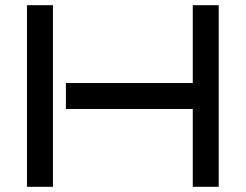

<svg xmlns="http://www.w3.org/2000/svg" viewBox="-20 -720 947 740"><path d="M823 0H723V-300H234V-400H723V-700H823ZM184 0H84V-700H184Z"/></svg>

Font: Bruno Ace
Style: Regular
Weight: 400
Version: Version 1.100; ttfautohint (v1.8.4.7-5d5b);gftools[0.9.27]